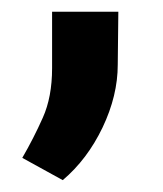

<svg xmlns="http://www.w3.org/2000/svg" viewBox="-20 -136 275 324"><path d="M179.7 -116.2 178.7 -26.9Q178.7 25.4 153.1 79.1Q127.4 132.8 85.9 168L17.6 130.4Q36.6 97.7 52.2 62.7Q67.9 27.8 67.9 -21V-116.2Z"/></svg>

Font: Vazirmatn UI FD SemiBold
Style: Regular
Weight: 600
Designer: Saber Rastikerdar
Foundry: Saber Rastikerdar
Version: Version 33.003